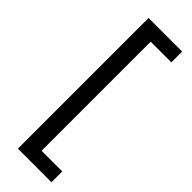

<svg xmlns="http://www.w3.org/2000/svg" viewBox="-288 -731 906 906"><g transform="rotate(45 164.5 -278.0)"><path d="M304 158H80V-714H304V-642H166V86H304Z"/></g></svg>

Font: Noto Sans Chorasmian
Style: Regular
Weight: 400
Designer: Federico Parra Barrios
Foundry: Google LLC
Version: Version 1.004; ttfautohint (v1.8.4.7-5d5b)